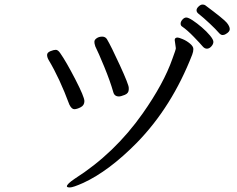

<svg xmlns="http://www.w3.org/2000/svg" viewBox="-20 -812 1040 844"><path d="M972 -662Q966 -658 958 -658Q950 -658 940 -670Q930 -682 902.5 -708Q875 -734 851 -753Q844 -759 844 -767Q844 -775 853 -783.5Q862 -792 870 -792Q878 -792 882 -789Q964 -728 977 -712Q990 -696 990 -684Q990 -672 972 -662ZM781 -695Q774 -699 774 -708Q774 -717 782 -726Q790 -735 799 -735Q808 -735 827 -722.5Q846 -710 867 -692Q888 -674 903 -656Q918 -638 918 -628Q918 -618 909 -608Q900 -598 889.5 -598Q879 -598 870 -609Q861 -620 832 -650Q803 -680 781 -695ZM399 -608Q398 -613 396.5 -617Q395 -621 395 -629Q395 -637 405 -644Q415 -651 429 -651Q443 -651 450 -640Q468 -610 507 -525Q546 -440 546 -426V-419Q546 -402 528.5 -395Q511 -388 503 -388Q483 -388 478 -407Q464 -456 438.5 -518Q413 -580 399 -608ZM748 -636Q748 -647 761 -647Q766 -647 783 -640Q800 -633 815 -620.5Q830 -608 830 -596.5Q830 -585 825 -572Q736 -343 582 -185Q459 -60 346 -8Q301 12 287.5 12Q274 12 274 7Q274 -3 308 -26Q484 -138 607 -313Q700 -445 738 -554Q753 -594 753 -600ZM285 -352Q242 -468 194 -548Q187 -560 187 -570.5Q187 -581 201.5 -587Q216 -593 225.5 -593Q235 -593 245 -578Q271 -541 311 -463.5Q351 -386 351 -367.5Q351 -349 334.5 -340.5Q318 -332 306.5 -332Q295 -332 285 -352Z"/></svg>

Font: LXGW Bright TC
Style: Regular
Weight: 400
Designer: Christian Thalmann (Catharsis Fonts)
Foundry: LXGW / Christian Thalmann (Catharsis Fonts) / Fontworks Inc.
Version: Version 5.501